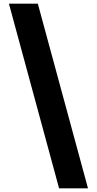

<svg xmlns="http://www.w3.org/2000/svg" viewBox="-20 -820 533 1056"><path d="M188 -800H29L305 216H464Z"/></svg>

Font: Noto Sans Sinhala SemiCondensed Black
Style: Regular
Weight: 900
Width: 4
Designer: Jelle Bosma - Monotype Design Team
Foundry: Monotype Imaging Inc.
Version: Version 2.006